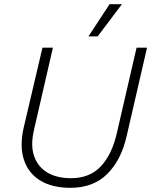

<svg xmlns="http://www.w3.org/2000/svg" viewBox="-20 -888 723 918"><path d="M317 10Q229 10 172 -25Q115 -60 94 -125.5Q73 -191 94 -281L183 -660H233L143 -269Q125 -194 143 -142Q161 -90 206.5 -63Q252 -36 319 -36Q409 -36 462 -92.5Q515 -149 538 -249L633 -660H683L585 -235Q559 -122 492.5 -56Q426 10 317 10ZM504 -868H563L447 -714H403Z"/></svg>

Font: Work Sans Light
Style: Italic
Weight: 300
Italic angle: -13°
Designer: Wei Huang
Foundry: Wei Huang
Version: Version 2.010; ttfautohint (v1.8.3)